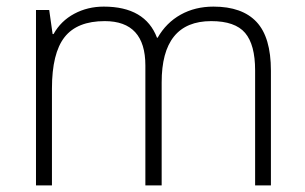

<svg xmlns="http://www.w3.org/2000/svg" viewBox="-20 -561 923 581"><path d="M752 0V-348.1Q752 -425.8 721.7 -461.4Q691.4 -497.1 619.1 -497.1Q468.8 -497.1 469.2 -311V0H419.9V-362.8Q419.9 -497.1 296.9 -497.1Q213.4 -497.1 175.3 -448.5Q137.2 -399.9 137.2 -293V0H88.9V-530.8H128.9L139.2 -458H142.1Q164.1 -497.6 204.6 -519.3Q245.1 -541 293.9 -541Q419.4 -541 455.1 -446.8H457Q482.9 -492.2 526.6 -516.6Q570.3 -541 626 -541Q712.9 -541 756.3 -494.6Q799.8 -448.2 799.8 -347.2V0Z"/></svg>

Font: OpenSans-Light
Style: Regular
Weight: 300
Foundry: Ascender Corporation
Version: Version 1.10